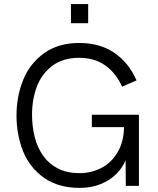

<svg xmlns="http://www.w3.org/2000/svg" viewBox="-20 -912 777 942"><path d="M61 0ZM61 0ZM370.6 9.8Q268.6 9.8 198.7 -37.6Q126 -88.4 93.5 -169.4Q61 -250.5 61 -345.2Q61 -439.5 94 -520.8Q127 -602.1 199.2 -653.3Q268.6 -701.2 369.6 -701.2Q468.8 -701.2 539.8 -653.6Q610.8 -606 649.9 -517.6L579.1 -486.8Q549.3 -553.2 496.6 -590.8Q443.8 -628.4 368.7 -628.4Q290.5 -628.4 238.8 -590.8Q184.6 -550.3 160.9 -487.1Q137.2 -423.8 137.2 -350.1Q137.2 -290.5 150.6 -238.5Q164.1 -186.5 192.4 -147Q220.7 -107.4 264.9 -85Q309.1 -62.5 370.6 -62.5Q427.2 -62.5 477.1 -87.9Q526.9 -113.3 558.1 -167Q587.4 -217.8 588.4 -288.1H430.7V-349.1H661.6V0H597.2L596.2 -126Q581.5 -89.4 550.8 -58.6Q520 -27.8 474.4 -9Q428.7 9.8 370.6 9.8ZM412.6 -798.3H328.1V-892.1H412.6Z"/></svg>

Font: Acari Sans
Style: Regular
Weight: 400
Designer: Alfredo Marco Pradil and Stefan Peev
Foundry: Hanken Design Co.
Version: Version 1.045;February 4, 2021;FontCreator 13.0.0.2655 64-bi